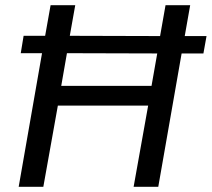

<svg xmlns="http://www.w3.org/2000/svg" viewBox="-20 -720 816 740"><path d="M764 -514H680L590 0H495L551 -313H203L147 0H52L142 -515H60L71 -582H154L175 -700H270L249 -582L597 -581L618 -700H713L692 -581H776ZM586 -514 238 -515 216 -389H564Z"/></svg>

Font: KoHo Medium
Style: Italic
Weight: 500
Italic angle: -10°
Designer: Cadson Demak & Katatrad Team
Foundry: Cadson Demak Co.,Ltd.
Version: Version 1.000